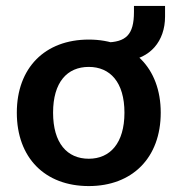

<svg xmlns="http://www.w3.org/2000/svg" viewBox="-20 -624 605 654"><path d="M282.4 9.8C430.4 9.8 527.5 -86.3 527.5 -240.2C527.5 -393.1 430.4 -489.2 282.4 -489.2C133.3 -489.2 37.3 -393.1 37.3 -240.2C37.3 -86.3 133.3 9.8 282.4 9.8ZM282.4 -83.3C208.8 -83.3 160.8 -136.3 160.8 -240.2C160.8 -344.1 208.8 -396.1 282.4 -396.1C354.9 -396.1 403.9 -344.1 403.9 -240.2C403.9 -136.3 354.9 -83.3 282.4 -83.3ZM409.8 -416.7C491.2 -424.5 542.2 -483.3 542.2 -567.6V-603.9H436.3V-583.3C436.3 -504.9 408.8 -480.4 340.2 -479.4V-460.8Z"/></svg>

Font: LL Pando Sans
Style: Bold
Weight: 700
Designer: Joshua Smith
Foundry: Joshua Smith
Version: Version 1.000;Glyphs 3.2.1 (3258)